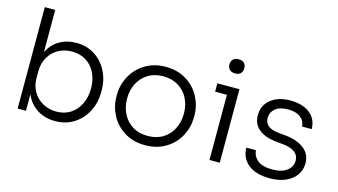

<svg xmlns="http://www.w3.org/2000/svg" viewBox="-84 -1024 2349 1335"><g transform="rotate(15 1090.5 -356.5)"><path d="M157 -119V0H97V-730H172V-426Q201 -485 254 -516Q307 -547 375 -547Q451 -547 508.5 -509.5Q566 -472 597.5 -409.5Q629 -347 629 -273V-259Q629 -186 597 -122.5Q565 -59 506 -21Q447 17 370 17Q295 17 239.5 -19Q184 -55 157 -119ZM554 -266Q554 -328 530.5 -377Q507 -426 463 -453.5Q419 -481 362 -481Q308 -481 264 -457Q220 -433 194.5 -388.5Q169 -344 169 -287V-238Q169 -183 194.5 -140Q220 -97 264 -73Q308 -49 362 -49Q420 -49 463.5 -77.5Q507 -106 530.5 -155.5Q554 -205 554 -266Z M739 -258V-272Q739 -342 773 -405.5Q807 -469 870.5 -508Q934 -547 1018 -547Q1103 -547 1166.5 -508Q1230 -469 1263.5 -405.5Q1297 -342 1297 -272V-258Q1297 -188 1264 -125Q1231 -62 1167.5 -22.5Q1104 17 1018 17Q932 17 868.5 -22.5Q805 -62 772 -125Q739 -188 739 -258ZM1223 -265Q1223 -325 1198 -374Q1173 -423 1126.5 -451Q1080 -479 1018 -479Q956 -479 910 -451Q864 -423 839 -374Q814 -325 814 -265Q814 -205 838.5 -156Q863 -107 909 -78.5Q955 -50 1018 -50Q1082 -50 1128 -78.5Q1174 -107 1198.5 -156Q1223 -205 1223 -265Z M1478 -469H1393V-529H1552V0H1478ZM1440 -678Q1440 -701 1454 -715Q1468 -729 1494 -729Q1520 -729 1533.5 -715Q1547 -701 1547 -678Q1547 -655 1533.5 -641Q1520 -627 1494 -627Q1468 -627 1454 -641Q1440 -655 1440 -678Z M1703 -149H1773Q1775 -106 1810 -77.5Q1845 -49 1916 -49Q1984 -49 2021 -77.5Q2058 -106 2058 -150Q2058 -226 1943 -238L1883 -244Q1808 -253 1765 -289.5Q1722 -326 1722 -389Q1722 -459 1775 -502Q1828 -545 1916 -545Q2003 -545 2055.5 -504.5Q2108 -464 2109 -391H2039Q2038 -431 2006 -456Q1974 -481 1916 -481Q1856 -481 1824.5 -454.5Q1793 -428 1793 -388Q1793 -317 1888 -307L1948 -301Q2031 -292 2080 -253.5Q2129 -215 2129 -149Q2129 -102 2102.5 -64.5Q2076 -27 2027.5 -6Q1979 15 1916 15Q1815 15 1760 -29Q1705 -73 1703 -149Z"/></g></svg>

Font: Sora-SIA Light
Style: Regular
Weight: 300
Designer: Jonathan Barnbrook, Julián Moncada
Foundry: Barnbrook Fonts
Version: Version 2.000